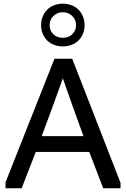

<svg xmlns="http://www.w3.org/2000/svg" viewBox="-20 -1002 672 1022"><path d="M9.3 -31.2 270 -689.5H364.3L621.6 -28.8V0H529.3L455.1 -193.4H170.4L95.2 0H9.3ZM267.1 -453.1 202.1 -277.3H424.3L360.8 -453.1L314.5 -585ZM314.9 -937Q286.1 -937 265.1 -917.7Q244.1 -898.4 244.1 -867.7Q244.1 -839.4 263.7 -820.1Q283.2 -800.8 314.9 -800.8Q345.7 -800.8 365.2 -820.1Q384.8 -839.4 384.8 -867.7Q384.8 -898.4 363.8 -917.7Q342.8 -937 314 -937ZM314.5 -982.4Q338.9 -982.4 360.8 -974.1Q382.8 -965.8 397.9 -950.4Q413.1 -935.1 421.6 -913.8Q430.2 -892.6 430.2 -867.7Q430.2 -842.8 421.6 -822.3Q413.1 -801.8 397.9 -786.6Q382.8 -771.5 360.8 -763.2Q338.9 -754.9 314.5 -754.9Q290 -754.9 268.1 -763.2Q246.1 -771.5 231 -786.6Q215.8 -801.8 207.3 -822.3Q198.7 -842.8 198.7 -867.7Q198.7 -892.6 207.3 -913.8Q215.8 -935.1 231 -950.4Q246.1 -965.8 268.1 -974.1Q290 -982.4 314.5 -982.4Z"/></svg>

Font: Shanti
Style: Regular
Weight: 400
Designer: vernon adams
Foundry: vernon adams
Version: Version 1.000